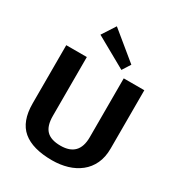

<svg xmlns="http://www.w3.org/2000/svg" viewBox="-225 -1121 1183 1276"><g transform="rotate(30 366.5 -483.5)"><path d="M367.2 10.1Q216.9 10.1 141.9 -52.8Q67 -115.7 67 -253.2V-700H224.8V-248Q224.8 -172.2 259 -137.1Q293.3 -102.1 367.2 -102.1Q508.1 -102.1 508.1 -248V-700H666V-253.2Q666 -185.9 642.7 -136.5Q619.5 -87.1 578.2 -54.5Q536.9 -21.9 482.9 -5.9Q428.8 10.1 367.2 10.1ZM506.5 -803.8 466.5 -740.8 228.9 -874 295.5 -976.9Z"/></g></svg>

Font: Pathway Extreme 8pt Thin
Style: Regular
Weight: 100
Version: Version 1.001;gftools[0.9.26]